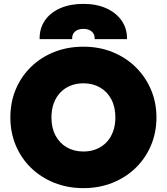

<svg xmlns="http://www.w3.org/2000/svg" viewBox="-20 -956 861 991"><path d="M410.5 15Q328.5 15 259.5 -12.8Q190.5 -40.5 139.8 -90Q89 -139.5 61.2 -206Q33.5 -272.5 33.5 -350Q33.5 -428 61.2 -494.5Q89 -561 139.8 -610.5Q190.5 -660 259.5 -687.5Q328.5 -715 410.5 -715Q492.5 -715 561.2 -687Q630 -659 680.8 -609Q731.5 -559 759.5 -492.8Q787.5 -426.5 787.5 -350Q787.5 -272.5 759.5 -206Q731.5 -139.5 680.8 -90Q630 -40.5 561.2 -12.8Q492.5 15 410.5 15ZM410.5 -174Q447 -174 477.2 -186.2Q507.5 -198.5 529.5 -221.5Q551.5 -244.5 563.5 -277Q575.5 -309.5 575.5 -350Q575.5 -404 554.5 -443.5Q533.5 -483 496.2 -504.5Q459 -526 410.5 -526Q374 -526 343.8 -513.8Q313.5 -501.5 291.5 -478.5Q269.5 -455.5 257.5 -423Q245.5 -390.5 245.5 -350Q245.5 -296 266.5 -256.5Q287.5 -217 324.8 -195.5Q362 -174 410.5 -174ZM184.5 -754Q183.5 -809 211.5 -850Q239.5 -891 290.8 -913.5Q342 -936 410.5 -936Q478 -936 529 -913Q580 -890 608.2 -849Q636.5 -808 635.5 -754H468.5Q470 -779 453.8 -793Q437.5 -807 410.5 -807Q383 -807 367 -793Q351 -779 352.5 -754Z"/></svg>

Font: Geologica Cursive Black
Style: Regular
Weight: 900
Designer: Sindre Bremnes, Frode Helland
Foundry: Monokrom Skriftforlag AS
Version: Version 1.010;gftools[0.9.28]